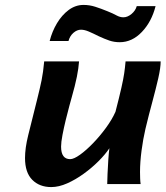

<svg xmlns="http://www.w3.org/2000/svg" viewBox="-20 -740 666 772"><path d="M545.4 0H411.1Q411.1 -13.2 412.4 -41Q413.6 -68.8 415.5 -98.1Q417.5 -127.4 419.9 -144Q403.3 -119.1 376.2 -92Q349.1 -64.9 316.4 -41.3Q283.7 -17.6 250 -2.7Q216.3 12.2 186 12.2Q138.7 12.2 109.6 -17.1Q80.6 -46.4 80.6 -104.5Q80.6 -124 83.7 -147Q86.9 -169.9 93.3 -195.8L128.9 -338.4Q140.6 -384.8 147.2 -417.2Q153.8 -449.7 157.7 -493.2H297.9Q295.9 -465.8 289.1 -431.4Q282.2 -397 268.1 -347.7Q265.6 -338.9 258.8 -314Q252 -289.1 244.4 -257.8Q236.8 -226.6 231.2 -197.3Q225.6 -168 225.6 -150.4Q225.6 -100.1 262.2 -100.1Q276.9 -100.1 301.8 -117.9Q326.7 -135.7 354.5 -164.6Q382.3 -193.4 406.5 -226.6Q430.7 -259.8 444.3 -290.5Q460 -351.1 468 -386.7Q476.1 -422.4 479.5 -445.8Q482.9 -469.2 484.9 -493.2H626Q626 -467.8 616.5 -425.8Q606.9 -383.8 592.8 -331.5Q578.6 -279.3 564.9 -222.2Q555.2 -180.7 549.1 -134.3Q543 -87.9 543 -48.8Q543 -35.2 543.5 -22.9Q543.9 -10.7 545.4 0ZM255.4 -575.2H179.7Q189.5 -613.8 209.2 -646.7Q229 -679.7 256.3 -700Q283.7 -720.2 315.9 -720.2Q339.8 -720.2 362.8 -712.9Q385.7 -705.6 412.1 -694.8Q434.1 -686 448.2 -678.2Q462.4 -670.4 476.1 -670.4Q492.7 -670.4 508.8 -683.8Q524.9 -697.3 529.8 -715.3H605.5Q589.8 -652.8 550.5 -611.6Q511.2 -570.3 461.4 -570.3Q439 -570.3 419.7 -576.9Q400.4 -583.5 377.4 -594.2Q355 -605.5 337.4 -613Q319.8 -620.6 305.7 -620.6Q289.6 -620.6 275.1 -607.9Q260.7 -595.2 255.4 -575.2Z"/></svg>

Font: Andika
Style: Bold Italic
Weight: 700
Italic angle: -14°
Designer: Victor Gaultney, Annie Olsen, Julie Remington, Don Collingsworth, Eric Hays, Becca Hirsbrunner
Foundry: SIL International
Version: Version 6.101